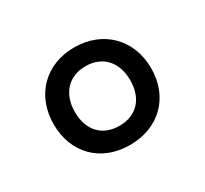

<svg xmlns="http://www.w3.org/2000/svg" viewBox="-76 -833 553 517"><g transform="rotate(-30 200.0 -574.5)"><path d="M199 -423C289 -423 351 -484 351 -574C351 -663 289 -726 199 -726C109 -726 48 -663 48 -574C48 -484 109 -423 199 -423ZM200 -482C146 -482 114 -518 114 -574C114 -631 148 -667 200 -667C253 -667 286 -631 286 -574C286 -518 254 -482 200 -482Z"/></g></svg>

Font: Noto Fangsong KSS Rotated
Style: Regular
Weight: 400
Designer: LIU Zhao, ZHANG Congyu, Kushim JIANG
Foundry: Guyu Beijing Co. Ltd.
Version: Version 1.000;November 16, 2022;FontCreator 11.5.0.2427 64-b